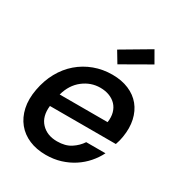

<svg xmlns="http://www.w3.org/2000/svg" viewBox="-188 -926 992 1062"><g transform="rotate(30 308.5 -394.5)"><path d="M337 -464Q277 -464 228 -426Q179 -388 160 -319H466Q471 -353 463.5 -380Q456 -407 438.5 -425.5Q421 -444 395 -454Q369 -464 337 -464ZM542 -164Q524 -128 496.5 -96.5Q469 -65 433 -41.5Q397 -18 353.5 -4.5Q310 9 259 9Q200 9 153 -11Q106 -31 75.5 -68.5Q45 -106 33.5 -158.5Q22 -211 34 -276Q46 -341 75 -393.5Q104 -446 147 -483Q190 -520 244 -540Q298 -560 359 -560Q418 -560 464 -540.5Q510 -521 539 -485.5Q568 -450 579 -400.5Q590 -351 580 -291Q578 -278 574.5 -264.5Q571 -251 566 -237H145Q137 -167 174.5 -127Q212 -87 276 -87Q329 -87 363.5 -109.5Q398 -132 419 -164ZM531 -725 353 -623 311 -693 489 -798Z"/></g></svg>

Font: SVN-Poppins Medium
Style: Italic
Weight: 500
Italic angle: -10°
Designer: Ninad Kale (Devanagari), Jonny Pinhorn (Latin)
Foundry: Indian Type Foundry
Version: Version 3.002 2017; ttfautohint (v1.8.3)